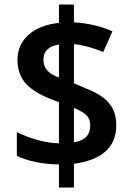

<svg xmlns="http://www.w3.org/2000/svg" viewBox="-20 -779 591 857"><path d="M310.1 -47.9V58.1H243.2V-44.9Q132.8 -46.9 55.2 -83V-189Q153.3 -142.1 243.2 -139.2V-323.2L231.9 -327.1Q137.7 -360.8 97.9 -403.1Q58.1 -445.3 58.1 -512.2Q58.1 -579.6 107.2 -623.5Q156.2 -667.5 243.2 -676.8V-758.8H310.1V-679.2Q403.8 -673.8 481.9 -639.2L440.9 -546.9Q366.2 -577.1 310.1 -582V-407.2L388.7 -373.5Q425.3 -357.4 449.7 -335.9Q474.1 -314.5 486.6 -286.4Q499 -258.3 499 -220.2Q499 -73.7 310.1 -47.9ZM243.2 -433.1V-580.1Q173.8 -569.8 173.8 -512.2Q173.8 -456.5 243.2 -433.1ZM310.1 -296.9V-144Q382.8 -154.8 382.8 -219.2Q382.8 -248 366.2 -264.6Q349.6 -281.2 310.1 -296.9Z"/></svg>

Font: Droid Sans TV
Style: Bold
Weight: 600
Version: Version 1.00